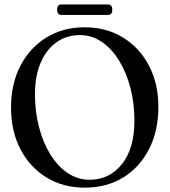

<svg xmlns="http://www.w3.org/2000/svg" viewBox="-20 -832 763 862"><path d="M359.5 -709.5Q457.5 -709.5 532.2 -663.5Q607 -617.5 649 -537Q691 -456.5 691 -352.5Q691 -244 649 -162.2Q607 -80.5 532.8 -35Q458.5 10.5 361 10.5Q263.5 10.5 188.8 -35.2Q114 -81 71.8 -162Q29.5 -243 29.5 -349Q29.5 -456 72 -537.2Q114.5 -618.5 189 -664Q263.5 -709.5 359.5 -709.5ZM583.5 -291Q583.5 -368 565.5 -437.2Q547.5 -506.5 514.8 -559.8Q482 -613 437.2 -643.8Q392.5 -674.5 339.5 -674.5Q279.5 -674.5 234 -642.5Q188.5 -610.5 162.8 -551Q137 -491.5 137 -409Q137 -331 155 -261.8Q173 -192.5 205.8 -139.2Q238.5 -86 283.5 -55.5Q328.5 -25 382 -25Q471.5 -25 527.5 -95.2Q583.5 -165.5 583.5 -291ZM236.5 -788.5Q236.5 -812 255.5 -812H465Q484 -812 484 -788.5Q484 -765 465 -765H255.5Q236.5 -765 236.5 -788.5Z"/></svg>

Font: Fraunces 144pt Soft
Style: Regular
Weight: 400
Version: Version 1.000;[0bf87f6ff]